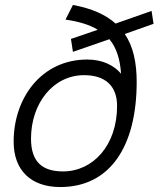

<svg xmlns="http://www.w3.org/2000/svg" viewBox="-20 -742 639 774"><path d="M223 12C423 12 531 -151 531 -412C531 -490 517 -555 483 -605L599 -646L591 -698L446 -647C406 -683 350 -708 274 -722L244 -663C299 -655 342 -642 374 -622L266 -585L274 -533L421 -584C450 -549 464 -503 468 -445C440 -478 394 -502 332 -502C147 -502 35 -347 35 -171C35 -56 104 12 223 12ZM234 -51C151 -51 105 -89 105 -183C105 -325 194 -439 319 -439C405 -439 452 -395 452 -315C452 -156 355 -51 234 -51Z"/></svg>

Font: Geist Light
Style: Italic
Weight: 300
Italic angle: -12°
Designer: Basement.studio, Andrés Briganti, Mateo Zaragoza
Foundry: Basement.studio, Vercel, Andrés Briganti, Guido Ferreyra, Mateo Zaragoza
Version: Version 1.500